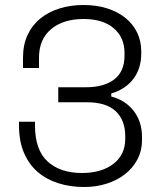

<svg xmlns="http://www.w3.org/2000/svg" viewBox="-20 -734 646 768"><path d="M314 -658Q233 -658 184.5 -617.5Q136 -577 136 -503V-462H72V-503Q72 -555 90.5 -594.5Q109 -634 142 -660.5Q175 -687 219 -700.5Q263 -714 314 -714Q366 -714 408.5 -700.5Q451 -687 481.5 -662.5Q512 -638 528.5 -604Q545 -570 545 -528V-520Q545 -460 513.5 -418.5Q482 -377 425 -360V-348Q482 -333 515 -290Q548 -247 548 -186V-175Q548 -131 529.5 -96Q511 -61 479 -36.5Q447 -12 405.5 1Q364 14 317 14Q261 14 213.5 -1Q166 -16 131 -46Q96 -76 76 -122.5Q56 -169 56 -232V-247H120V-232Q120 -134 170.5 -88Q221 -42 308 -42Q386 -42 433.5 -78.5Q481 -115 481 -179V-189Q481 -253 443 -289Q405 -325 327 -325H213V-385H324Q396 -385 437 -416.5Q478 -448 478 -511V-523Q478 -584 435 -621Q392 -658 314 -658Z"/></svg>

Font: Space Grotesk Light
Style: Regular
Weight: 300
Designer: Florian Karsten
Foundry: Florian Karsten
Version: Version 2.000